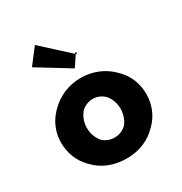

<svg xmlns="http://www.w3.org/2000/svg" viewBox="-197 -986 1089 1151"><g transform="rotate(-30 347.5 -410.5)"><path d="M394 -675 210 -843 128 -736 347 -602C364 -626 378 -649 394 -672H403V-682H394ZM264 -353C285 -376 316 -390 348 -390C379 -390 409 -377 431 -353C450 -329 464 -296 464 -256C464 -219 452 -185 432 -159C412 -137 381 -123 348 -123C314 -123 284 -136 263 -159C245 -183 231 -216 231 -256C231 -295 245 -328 264 -353ZM132 -65C184 -10 258 22 349 22C436 22 509 -10 562 -65L570 -73C615 -120 642 -183 642 -256C642 -329 615 -391 570 -438L562 -446C508 -502 433 -535 349 -535C263 -535 189 -502 134 -446L126 -438C81 -391 53 -329 53 -256C53 -183 80 -119 125 -72Z"/></g></svg>

Font: Hussar Woodtype
Style: SeBd
Weight: 900
Foundry: Cannot Into Space Fonts
Version: Version 1.07